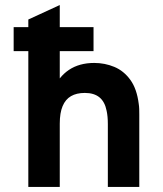

<svg xmlns="http://www.w3.org/2000/svg" viewBox="-20 -742 646 762"><path d="M92.4 0V-539H34.2V-634.4H92.4V-664.6L217.2 -722V-634.4H351.2V-539H217.2V-430.8Q232.9 -450.7 253.3 -464.4Q273.7 -478.2 298.9 -485.2Q324.1 -492.2 354 -492.2Q396.2 -492.2 433.8 -476.5Q471.3 -460.8 497.2 -425.2Q523.1 -389.7 530.6 -329.8Q532.2 -319.7 532.5 -309.5Q532.8 -299.3 532.8 -287.8V0H408V-249.4Q408 -280.4 403.2 -302Q396.3 -337.8 374.9 -355.5Q353.5 -373.2 316.6 -373.2Q284 -373.2 261.9 -360.5Q239.8 -347.8 228.5 -320.9Q217.2 -294 217.2 -251.4V0Z"/></svg>

Font: Overpass
Style: Regular
Weight: 400
Designer: Delve Withrington, Dave Bailey, Thomas Jockin
Foundry: Delve Fonts LLC
Version: Version 4.000